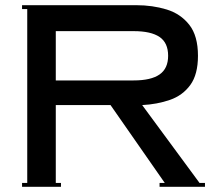

<svg xmlns="http://www.w3.org/2000/svg" viewBox="-20 -720 825 740"><path d="M65 0V-15H85V-685H65V-700H505Q568 -700 622 -683.5Q676 -667 709.5 -624.5Q743 -582 743 -505Q743 -433 713.5 -392.5Q684 -352 635 -335Q586 -318 528 -315L749 -15H770V0H595V-15H615L406 -315H195V-15H215V0ZM495 -600H195V-410H495Q562 -410 595 -433Q628 -456 628 -505Q628 -555 595 -577.5Q562 -600 495 -600Z"/></svg>

Font: Copperplate CC
Style: Regular
Weight: 400
Designer: indestructible type*
Foundry: Cowboy Collective
Version: Version 1.000